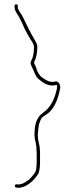

<svg xmlns="http://www.w3.org/2000/svg" viewBox="-20 -718 349 916"><path d="M49 -689 50 -681V-680C50 -674 53 -666 59 -656C74 -635 80 -618 91 -596V-595C101 -572 114 -550 126 -529C129 -525 142 -508 142 -494C142 -472 140 -449 130 -431C123 -416 126 -411 135 -393C145 -371 151 -351 164 -341C184 -324 208 -306 240 -311L252 -313V-298C242 -248 223 -206 185 -180V-179C160 -164 145 -131 145 -85V-83C144 -76 144 -73 145 -69V-67C145 -59 149 -43 151 -34V-33L153 -21C154 -16 154 -11 154 -4C155 2 155 10 155 16V60C155 68 154 75 153 85C152 104 141 113 135 121C126 132 120 139 107 147C98 152 87 162 67 162H66L59 161C54 161 51 165 51 168C51 174 54 177 59 177H60L67 178C79 178 88 175 100 170C126 157 146 137 162 112C167 105 171 79 171 59V15C171 9 171 2 170 -4V-5C170 -27 161 -43 161 -68C160 -74 160 -78 161 -85C161 -89 162 -98 163 -105L166 -125L173 -144C177 -156 186 -162 194 -167C235 -190 255 -236 267 -296V-297C270 -311 259 -335 242 -329C213 -320 187 -346 176 -352C166 -362 161 -373 156 -383V-384C156 -387 147 -409 143 -417V-423C150 -436 152 -443 155 -458L157 -476C158 -483 158 -489 158 -495C158 -501 156 -509 151 -518C138 -541 130 -554 118 -578L85 -645C82 -650 69 -666 65 -679V-691C65 -694 61 -698 56 -698C53 -698 50 -694 49 -689ZM151 -511V-512Z"/></svg>

Font: Stray Cat
Style: ExLtExt
Weight: 200
Version: Version 1.0